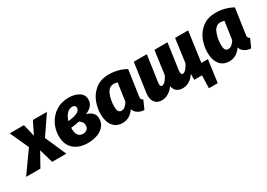

<svg xmlns="http://www.w3.org/2000/svg" viewBox="-52 -1305 3101 2230"><g transform="rotate(-30 1498.5 -190.5)"><path d="M364 -281 488 0H298L244 -186L140 0H-52L150 -283L36 -533H227L266 -369L347 -533H535Z M1025 -420Q1025 -373 998.5 -340Q972 -307 916 -283Q1023 -253 1023 -165Q1023 -104 987.5 -62.5Q952 -21 895 -1Q838 19 772 19Q652 19 582.5 -43Q513 -105 513 -222Q513 -304 551 -379.5Q589 -455 661.5 -503Q734 -551 832 -551Q916 -551 970.5 -516.5Q1025 -482 1025 -420ZM698 -315Q862 -332 862 -399Q862 -417 851 -427.5Q840 -438 819 -438Q776 -438 744 -403.5Q712 -369 698 -315ZM688 -232Q687 -227 687 -216Q687 -159 709.5 -130.5Q732 -102 774 -102Q806 -102 827.5 -121Q849 -140 849 -176Q849 -219 801 -250Q749 -238 688 -232Z M1601 -492 1553 -162Q1551 -144 1551 -139Q1551 -123 1556.5 -114Q1562 -105 1577 -99L1527 15Q1479 12 1443.5 -10Q1408 -32 1395 -73Q1331 19 1236 19Q1153 19 1107.5 -38.5Q1062 -96 1062 -196Q1062 -281 1094 -362Q1126 -443 1196 -497Q1266 -551 1374 -551Q1432 -551 1490.5 -536.5Q1549 -522 1601 -492ZM1243 -196Q1243 -148 1256.5 -129.5Q1270 -111 1294 -111Q1342 -111 1383 -178L1418 -419Q1391 -427 1368 -427Q1304 -427 1273.5 -356Q1243 -285 1243 -196Z M2461 -129 2420 170H2302L2307 0H2203L2204 -81Q2173 -33 2131 -7Q2089 19 2041 19Q1993 19 1962 -5.5Q1931 -30 1923 -76Q1892 -32 1849.5 -6.5Q1807 19 1763 19Q1707 19 1675 -14.5Q1643 -48 1643 -109Q1643 -131 1645 -143L1700 -533H1875L1825 -187Q1823 -167 1823 -162Q1823 -142 1829 -134.5Q1835 -127 1847 -127Q1868 -127 1890.5 -151.5Q1913 -176 1933 -215L1977 -533H2152L2103 -187Q2101 -169 2101 -164Q2101 -143 2107.5 -135Q2114 -127 2126 -127Q2145 -127 2168.5 -152.5Q2192 -178 2211 -217L2254 -533H2429L2373 -129Z M3033 -492 2985 -162Q2983 -144 2983 -139Q2983 -123 2988.5 -114Q2994 -105 3009 -99L2959 15Q2911 12 2875.5 -10Q2840 -32 2827 -73Q2763 19 2668 19Q2585 19 2539.5 -38.5Q2494 -96 2494 -196Q2494 -281 2526 -362Q2558 -443 2628 -497Q2698 -551 2806 -551Q2864 -551 2922.5 -536.5Q2981 -522 3033 -492ZM2675 -196Q2675 -148 2688.5 -129.5Q2702 -111 2726 -111Q2774 -111 2815 -178L2850 -419Q2823 -427 2800 -427Q2736 -427 2705.5 -356Q2675 -285 2675 -196Z"/></g></svg>

Font: Trujillo ExtraBold
Style: Italic
Weight: 800
Italic angle: -8°
Designer: Fira Sans original fonts by bBox Type GmbH, Carrois Corporate GbR, & Edenspiekermann AG / Changes by Cristiano Sobral
Foundry: Fira Sans original fonts by bBox Type GmbH, Carrois Corporate GbR, & Edenspiekermann AG / Changes by Cristiano Sobral
Version: Version 4.301;July 28, 2020;FontCreator 13.0.0.2655 64-bit